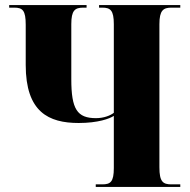

<svg xmlns="http://www.w3.org/2000/svg" viewBox="-20 -734 745 754"><path d="M356 0H688V-10H653C620 -10 606 -20 606 -77V-639C606 -693 621 -704 653 -704H688V-714H369V-704H382C414 -704 427 -693 427 -639V-291C413 -280 387 -270 357 -270C283 -270 260 -305 260 -423V-639C260 -693 274 -704 307 -704H320V-714H16V-704H36C69 -704 81 -693 81 -637V-479C81 -294 171 -251 289 -251C365 -251 411 -268 427 -279V-74C427 -20 414 -10 382 -10H356Z"/></svg>

Font: Noto Serif Display Condensed Black
Style: Regular
Weight: 900
Width: 3
Designer: Monotype Design Team
Foundry: Monotype Imaging Inc.
Version: Version 2.009